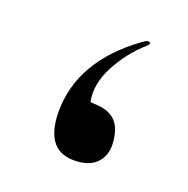

<svg xmlns="http://www.w3.org/2000/svg" viewBox="-50 -276 317 324"><g transform="rotate(15 108.5 -113.5)"><path d="M105.5 -102.5 117.7 -100.6Q153.8 -95.2 158.7 -62.5Q162.6 -37.1 153.8 -21.5Q141.1 0.5 110.4 0Q51.8 -0.5 57.6 -73.2Q65.4 -164.1 162.6 -222.7Q174.3 -230 176.8 -224.6Q177.2 -222.7 172.4 -218.8Q143.1 -197.3 122.1 -165Q101.6 -132.3 105.5 -102.5Z"/></g></svg>

Font: Parastoo Print
Style: Print
Weight: 400
Foundry: Saber Rastikerdar (saber.rastikerdar@gmail.com)
Version: Version 1.0.0-alpha5